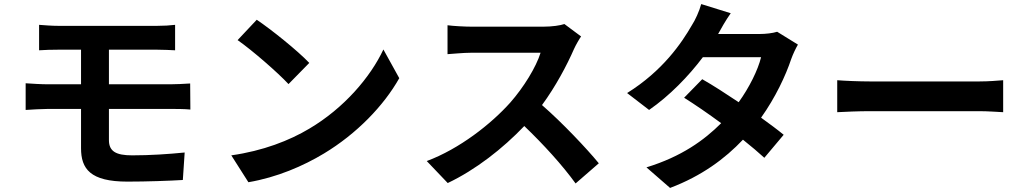

<svg xmlns="http://www.w3.org/2000/svg" viewBox="-20 -857 5040 943"><path d="M106 -448V-317C136 -319 186 -322 215 -322H378V-129C378 -28 423 35 606 35C700 35 813 31 878 27L887 -108C807 -100 718 -94 629 -94C549 -94 515 -114 515 -169V-322H820C842 -322 887 -322 915 -319L914 -447C888 -445 838 -443 817 -443H515V-613H750C786 -613 814 -611 840 -610V-735C816 -732 784 -730 750 -730C662 -730 354 -730 269 -730C233 -730 201 -733 172 -735V-610C201 -612 233 -613 269 -613H378V-443H215C184 -443 134 -446 106 -448Z M1241 -760 1147 -660C1220 -609 1345 -500 1397 -444L1499 -548C1441 -609 1311 -713 1241 -760ZM1116 -94 1200 38C1341 14 1470 -42 1571 -103C1732 -200 1865 -338 1941 -473L1863 -614C1800 -479 1670 -326 1499 -225C1402 -167 1272 -116 1116 -94Z M2834 -678 2752 -739C2732 -732 2692 -726 2649 -726C2604 -726 2348 -726 2296 -726C2266 -726 2205 -729 2178 -733V-591C2199 -592 2254 -598 2296 -598C2339 -598 2594 -598 2635 -598C2613 -527 2552 -428 2486 -353C2392 -248 2237 -126 2076 -66L2179 42C2316 -23 2449 -127 2555 -238C2649 -148 2742 -46 2807 44L2921 -55C2862 -127 2741 -255 2642 -341C2709 -432 2765 -538 2799 -616C2808 -636 2826 -667 2834 -678Z M3569 -792 3424 -837C3415 -803 3394 -757 3378 -733C3328 -646 3235 -509 3060 -400L3168 -317C3269 -387 3362 -483 3432 -576H3718C3703 -514 3660 -427 3608 -355C3545 -397 3482 -438 3429 -468L3340 -377C3391 -345 3457 -300 3522 -252C3439 -169 3328 -88 3155 -35L3271 66C3427 7 3541 -78 3629 -171C3670 -138 3707 -107 3734 -82L3829 -195C3800 -219 3761 -248 3718 -279C3789 -379 3839 -486 3866 -567C3875 -592 3888 -619 3899 -638L3797 -701C3775 -694 3741 -690 3710 -690H3507C3519 -712 3544 -757 3569 -792Z M4092 -463V-306C4129 -308 4196 -311 4253 -311C4370 -311 4700 -311 4790 -311C4832 -311 4883 -307 4907 -306V-463C4881 -461 4837 -457 4790 -457C4700 -457 4371 -457 4253 -457C4201 -457 4128 -460 4092 -463Z"/></svg>

Font: Noto Sans Mono CJK SC
Style: Bold
Weight: 700
Designer: Ryoko NISHIZUKA 西塚涼子 (kana, bopomofo & ideographs); Paul D. Hunt (Latin, Greek & Cyrillic); Sandoll Communications 산돌커뮤니
Foundry: Adobe
Version: Version 2.004;hotconv 1.0.118;makeotfexe 2.5.65603